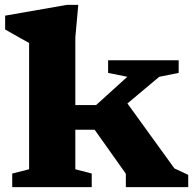

<svg xmlns="http://www.w3.org/2000/svg" viewBox="-20 -765 794 785"><path d="M288 -73 355 -55.5V0H30V-55.5L99 -73V-589.5Q89 -595 59.5 -611.2Q30 -627.5 1 -644.5V-701L253 -745H300L288 -612V-335.5H373L500.5 -451L422 -467V-518.5H710.5V-467L631 -451L501 -342L693 -76.5L749.5 -50V0H494.5V-50L494 -55.5L367 -234.5H288Z"/></svg>

Font: Newsreader Caption
Style: Bold
Weight: 700
Designer: Hugues Gentile
Foundry: Production Type
Version: Version 1.001